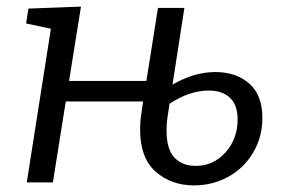

<svg xmlns="http://www.w3.org/2000/svg" viewBox="-20 -552 854 581"><path d="M774 -195Q774 -138 746.5 -91Q719 -44 671.5 -17.5Q624 9 567 9Q498 9 451 -32.5Q404 -74 404 -159Q404 -186 408 -210L413 -245H179L140 0H61L134 -465L59 -481L66 -526L225 -532L189 -307H423L458 -528H538L502 -296Q568 -334 631 -334Q695 -334 734.5 -299Q774 -264 774 -195ZM699 -190Q699 -235 675.5 -256.5Q652 -278 612 -278Q553 -278 493 -238L488 -205Q484 -181 484 -157Q484 -100 508 -75Q532 -50 572 -50Q626 -50 662.5 -91Q699 -132 699 -190Z"/></svg>

Font: Bitter Pro
Style: Italic
Weight: 400
Italic angle: -9°
Designer: Sol Matas, and Bitter project Authors
Foundry: Sol Matas
Version: Version 1.010